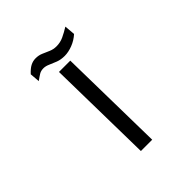

<svg xmlns="http://www.w3.org/2000/svg" viewBox="-199 -854 984 984"><g transform="rotate(-45 293.0 -362.5)"><path d="M255.9 0 245.6 -583.5H327.6L337.9 0ZM324.7 -620.6Q297.4 -620.6 275.6 -628.9Q253.9 -637.2 236.1 -645.3Q218.3 -653.3 202.6 -653.3Q184.6 -653.3 171.6 -645.5Q158.7 -637.7 139.2 -623.5L134.8 -677.2Q154.8 -699.2 172.6 -708.5Q190.4 -717.8 210.4 -717.8Q232.4 -717.8 251 -709.7Q269.5 -701.7 288.6 -693.4Q307.6 -685.1 330.1 -685.1Q357.4 -685.1 381.8 -696.5Q406.2 -708 433.1 -724.6L438 -666.5Q413.1 -644 382.3 -632.3Q351.6 -620.6 324.7 -620.6Z"/></g></svg>

Font: Cascadia Mono NF SemiLight
Style: Regular
Weight: 350
Monospace: yes
Designer: Aaron Bell
Foundry: Saja Typeworks
Version: Version 2404.023; ttfautohint (v1.8.4)